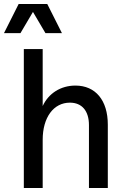

<svg xmlns="http://www.w3.org/2000/svg" viewBox="-50 -947 628 967"><path d="M398 -317V0H493V-319C493 -442 431 -516 330 -516C255 -516 194 -476 165 -413V-700H70V0H165V-243C165 -356 220 -430 302 -430C363 -430 398 -388 398 -317ZM-30 -780H53L116 -887L179 -780H262L188 -927H44Z"/></svg>

Font: Uncut Sans Medium
Style: Regular
Weight: 500
Designer: Kasper Nordkvist
Foundry: UNCUT.wtf
Version: Version 1.304;Glyphs 3.2 (3246)